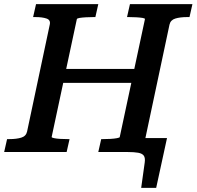

<svg xmlns="http://www.w3.org/2000/svg" viewBox="-44 -730 944 922"><path d="M568 0H532L547 -67H758L706 172H634L651 50Q654 28 646.5 17.5Q639 7 619.5 3.5Q600 0 568 0ZM223 -399H642L628 -332H209ZM-24 0 -10 -62H1Q35 -62 58 -69Q81 -76 86 -98L195 -612Q200 -634 179.5 -641Q159 -648 126 -648H115L129 -710H428L414 -648H405Q388 -648 369.5 -647Q351 -646 338.5 -644Q326 -642 325 -638L204 -72Q204 -69 216 -66.5Q228 -64 246 -63Q264 -62 281 -62H290L276 0ZM428 0 442 -62H451Q468 -62 486 -63Q504 -64 517.5 -66.5Q531 -69 531 -72L652 -638Q653 -642 640.5 -644Q628 -646 610 -647Q592 -648 575 -648H566L580 -710H880L866 -648H855Q821 -648 798 -641Q775 -634 770 -612L640 0Z"/></svg>

Font: Roboto Serif Medium
Style: Italic
Weight: 500
Italic angle: -10°
Designer: Greg Gazdowicz
Foundry: Commercial Type
Version: Version 1.008